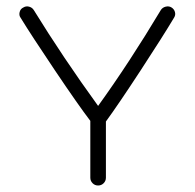

<svg xmlns="http://www.w3.org/2000/svg" viewBox="-20 -561 599 591"><path d="M258 -14V-189Q222 -236 149 -344.5Q76 -453 43 -507Q38 -514 40.5 -524Q43 -534 52 -538Q60 -543 69.5 -540.5Q79 -538 84 -530Q174 -384 282 -235Q378 -368 475 -530Q480 -538 490 -540.5Q500 -543 508 -538Q516 -533 518.5 -524Q521 -515 516 -507Q482 -450 413 -344.5Q344 -239 306 -187V-14Q306 -4 299 3Q292 10 282 10Q272 10 265 3Q258 -4 258 -14Z"/></svg>

Font: Hoogli
Style: Regular
Weight: 400
Designer: Anand Singh Naorem
Foundry: Brand New Type
Version: Version 1.00 b007